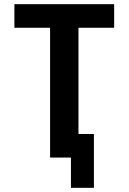

<svg xmlns="http://www.w3.org/2000/svg" viewBox="-20 -755 616 920"><path d="M430 145V-113H356V-622H527V-735H49V-622H220V0H320V145Z"/></svg>

Font: Iosevka Sparkle Extrabold
Style: Regular
Weight: 800
Designer: Belleve Invis
Foundry: Belleve Invis
Version: Version 4.5.0; ttfautohint (v1.8.3)